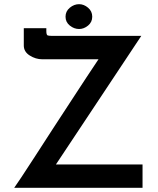

<svg xmlns="http://www.w3.org/2000/svg" viewBox="-20 -900 756 920"><path d="M48 0Q56 -11 83 -51.5Q110 -92 148 -151Q186 -210 229.5 -277Q273 -344 316 -409.5Q359 -475 394.5 -529.5Q430 -584 452 -616H182Q151 -616 122.5 -634Q94 -652 94 -682V-765H202V-751Q202 -732 209 -730Q216 -728 233 -728H657L248 -112H663V0ZM294 -820Q294 -846 314.5 -863Q335 -880 359 -880Q382 -880 402 -863Q422 -846 422 -820Q422 -794 402 -777.5Q382 -761 359 -761Q335 -761 314.5 -777.5Q294 -794 294 -820Z"/></svg>

Font: Synthetic SemiBold
Style: Regular
Weight: 600
Designer: Santiago Orozco
Foundry: Typemade
Version: Version 2.000; ttfautohint (v1.8.4.7-5d5b)